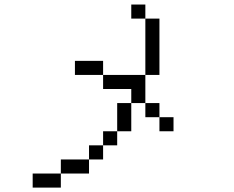

<svg xmlns="http://www.w3.org/2000/svg" viewBox="-20 -770 1040 852"><path d="M750 -187.5V-250H687.5V-187.5ZM250 0H125V62.5H250ZM250 0H375V-62.5H250ZM375 -62.5H437.5V-125H375ZM437.5 -125H500V-187.5H437.5ZM500 -187.5H562.5Q562.5 -187.5 562.5 -312.5H500Q500 -312.5 500 -187.5ZM687.5 -250V-312.5H625V-250ZM562.5 -312.5H625Q625 -312.5 625 -437.5H437.5V-375H562.5ZM437.5 -437.5V-500H312.5V-437.5ZM625 -437.5H687.5Q687.5 -437.5 687.5 -687.5H625Q625 -687.5 625 -437.5ZM625 -687.5V-750H562.5V-687.5Z"/></svg>

Font: Unifont
Style: Regular
Weight: 500
Version: Version 15.1.04